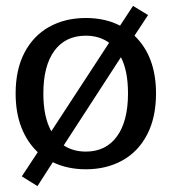

<svg xmlns="http://www.w3.org/2000/svg" viewBox="-20 -561 582 651"><path d="M54 37 108 -45Q72 -79 52.5 -129Q33 -179 33 -244Q33 -325 63 -382.5Q93 -440 147 -470Q201 -500 271 -500Q337 -500 387 -474L431 -541L482 -510L436 -440Q509 -370 509 -244Q509 -163 479 -105Q449 -47 395 -17Q341 13 271 13Q209 13 159 -11L107 70ZM350 -416Q317 -440 271 -440Q202 -440 164.5 -389Q127 -338 127 -244Q127 -164 154 -116ZM414 -244Q414 -321 390 -367L196 -68Q228 -47 271 -47Q339 -47 376.5 -98.5Q414 -150 414 -244Z"/></svg>

Font: Maitree Medium
Style: Regular
Weight: 500
Designer: CadsonDemak Team
Foundry: CadsonDemak
Version: Version 1.000